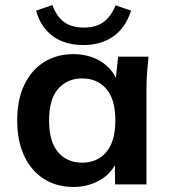

<svg xmlns="http://www.w3.org/2000/svg" viewBox="-20 -729 674 759"><path d="M270 10Q204 10 154 -21.5Q104 -53 76 -112Q48 -171 48 -253Q48 -335 76 -393.5Q104 -452 154 -483.5Q204 -515 270 -515Q327 -515 372 -490Q417 -465 438 -421L447 -505H567Q564 -474 561.5 -442Q559 -410 559 -379V0H435L434 -76Q412 -36 368 -13Q324 10 270 10ZM305 -86Q364 -86 400 -127.5Q436 -169 436 -253Q436 -337 400 -378Q364 -419 305 -419Q246 -419 210 -378Q174 -337 174 -253Q174 -169 209.5 -127.5Q245 -86 305 -86ZM310 -551Q235 -551 187 -587.5Q139 -624 123 -687L187 -709Q204 -663 234 -641.5Q264 -620 311 -620Q358 -620 388 -641Q418 -662 437 -708L498 -687Q477 -620 428.5 -585.5Q380 -551 310 -551Z"/></svg>

Font: MulishBold
Style: Bold
Weight: 700
Designer: Vernon Adams
Foundry: Vernon Adams
Version: Version 3.602; ttfautohint (v1.8.3)